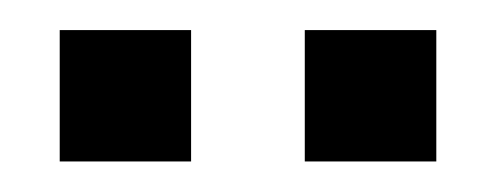

<svg xmlns="http://www.w3.org/2000/svg" viewBox="-20 -681 328 127"><path d="M19.5 -574.2V-661.1H106.4V-574.2ZM181.6 -574.2V-661.1H268.6V-574.2Z"/></svg>

Font: Happy Times at the IKOB Italic
Style: Regular
Weight: 400
Designer: Lucas Le Bihan
Foundry: Lucas Le Bihan
Version: Version 1.000;PS 1.0;hotconv 1.0.88;makeotf.lib2.5.647800